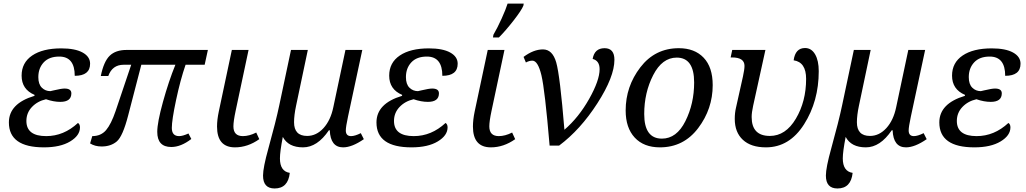

<svg xmlns="http://www.w3.org/2000/svg" viewBox="-20 -816 5750 1076"><path d="M172.9 -278.8 173.8 -284.2Q101.1 -314.9 101.1 -392.1Q101.1 -464.8 160.4 -504.9Q219.7 -544.9 323.2 -544.9Q400.9 -544.9 442.9 -521.7Q484.9 -498.5 484.9 -459Q484.9 -391.1 398.9 -391.1Q398.9 -499 312 -499Q255.4 -499 225.1 -466.6Q194.8 -434.1 194.8 -383.8Q194.8 -343.8 214.6 -324.5Q234.4 -305.2 262.2 -305.2Q262.7 -305.2 281.2 -309.6Q324.2 -319.8 341.8 -319.8Q379.9 -319.8 379.9 -293Q379.9 -245.1 317.9 -245.1Q280.8 -245.1 237.8 -259.8Q189.9 -249 158.9 -216.3Q127.9 -183.6 127.9 -138.2Q127.9 -53.2 238.8 -53.2Q337.4 -53.2 417 -127Q428.2 -119.6 428.2 -102.1Q428.2 -56.6 373.3 -23.4Q318.4 9.8 226.1 9.8Q29.8 9.8 29.8 -129.9Q29.8 -235.8 172.9 -278.8Z M1127 -453.1H1020Q990.7 -368.2 966.8 -255.6Q942.9 -143.1 942.9 -99.1Q942.9 -53.2 983.9 -53.2Q1003.9 -53.2 1036.1 -67.9L1052.2 -37.1Q993.7 7.8 939.9 7.8Q861.3 7.8 861.3 -77.1Q861.3 -129.4 893.3 -245.1Q925.3 -360.8 962.9 -453.1H772L698.2 -168.9Q668 -51.8 634.5 -23.4Q601.1 4.9 549.3 4.9Q512.2 4.9 484.9 -12.2L497.1 -53.2Q545.9 -53.2 574.5 -86.9Q603 -120.6 627.9 -193.8L715.3 -453.1H672.9Q609.4 -453.1 586.9 -390.1H544.9Q561.5 -471.7 595 -503.9Q628.4 -536.1 689 -536.1H1145Z M1373 -536.1 1300.3 -193.8Q1288.1 -136.2 1288.1 -107.9Q1288.1 -53.2 1341.3 -53.2Q1376.5 -53.2 1416 -73.2L1433.1 -36.1Q1368.2 9.8 1296.9 9.8Q1196.3 9.8 1196.3 -106.9Q1196.3 -144.5 1206.1 -190.9L1279.3 -536.1Z M1564.9 -48.8Q1548.8 34.2 1548.8 71.8Q1548.8 144.5 1604 152.8Q1594.7 240.2 1519 240.2Q1454.1 240.2 1454.1 168Q1454.1 123.5 1483.9 16.6Q1526.4 -136.7 1544.9 -225.1L1610.8 -536.1H1705.1L1639.2 -223.1Q1627.9 -169.9 1627.9 -130.9Q1627.9 -54.2 1701.2 -54.2Q1752.9 -54.2 1793 -98.1Q1833 -142.1 1848.1 -215.8L1916 -536.1H2010.3L1930.2 -162.1Q1918 -105 1918 -85Q1918 -53.2 1947.3 -53.2Q1968.8 -53.2 2002 -69.8L2019 -36.1Q1952.6 9.8 1902.8 9.8Q1832 9.8 1828.1 -85.9H1823.2Q1758.3 9.8 1678.2 9.8Q1595.7 9.8 1564.9 -48.8Z M2232.9 -278.8 2233.9 -284.2Q2161.1 -314.9 2161.1 -392.1Q2161.1 -464.8 2220.5 -504.9Q2279.8 -544.9 2383.3 -544.9Q2460.9 -544.9 2502.9 -521.7Q2544.9 -498.5 2544.9 -459Q2544.9 -391.1 2459 -391.1Q2459 -499 2372.1 -499Q2315.4 -499 2285.2 -466.6Q2254.9 -434.1 2254.9 -383.8Q2254.9 -343.8 2274.7 -324.5Q2294.4 -305.2 2322.3 -305.2Q2322.8 -305.2 2341.3 -309.6Q2384.3 -319.8 2401.9 -319.8Q2439.9 -319.8 2439.9 -293Q2439.9 -245.1 2377.9 -245.1Q2340.8 -245.1 2297.9 -259.8Q2250 -249 2219 -216.3Q2188 -183.6 2188 -138.2Q2188 -53.2 2298.8 -53.2Q2397.5 -53.2 2477.1 -127Q2488.3 -119.6 2488.3 -102.1Q2488.3 -56.6 2433.3 -23.4Q2378.4 9.8 2286.1 9.8Q2089.8 9.8 2089.8 -129.9Q2089.8 -235.8 2232.9 -278.8Z M2807.1 -536.1 2734.4 -193.8Q2722.2 -136.2 2722.2 -107.9Q2722.2 -53.2 2775.4 -53.2Q2810.5 -53.2 2850.1 -73.2L2867.2 -36.1Q2802.2 9.8 2731 9.8Q2630.4 9.8 2630.4 -106.9Q2630.4 -144.5 2640.1 -190.9L2713.4 -536.1ZM2745.1 -621.1Q2768.1 -660.6 2791.5 -712.4Q2814.9 -764.2 2824.7 -795.9H2915L2913.1 -784.2Q2902.8 -758.3 2857.7 -700.4Q2812.5 -642.6 2775.9 -606H2742.7Z M3143.1 -88.9Q3223.1 -157.7 3281.7 -261.7Q3340.3 -365.7 3340.3 -428.2Q3340.3 -475.6 3301.3 -485.8Q3311.5 -545.9 3368.2 -545.9Q3423.3 -545.9 3423.3 -481Q3423.3 -385.7 3327.9 -237.3Q3232.4 -88.9 3113.3 0H3060.1Q3033.7 -312.5 3014.2 -394.3Q2994.6 -476.1 2963.4 -476.1Q2945.8 -476.1 2927.2 -465.8L2914.1 -497.1Q2970.2 -539.1 3022.9 -539.1Q3076.2 -539.1 3097.2 -466.1Q3118.2 -393.1 3143.1 -88.9Z M3784.2 -545.9Q3872.6 -545.9 3923.3 -492.7Q3974.1 -439.5 3974.1 -338.9Q3974.1 -205.6 3892.6 -97.9Q3811 9.8 3678.2 9.8Q3587.9 9.8 3537.1 -44.9Q3486.3 -99.6 3486.3 -196.8Q3486.3 -331.5 3568.6 -438.7Q3650.9 -545.9 3784.2 -545.9ZM3689.5 -39.1Q3772 -39.1 3821 -137Q3870.1 -234.9 3870.1 -354Q3870.1 -493.2 3772.5 -493.2Q3690.9 -493.2 3640.6 -395Q3590.3 -296.9 3590.3 -176.8Q3590.3 -39.1 3689.5 -39.1Z M4200.7 -223.1Q4192.4 -185.5 4192.4 -160.2Q4192.4 -54.2 4294.4 -54.2Q4382.8 -54.2 4440.2 -150.9Q4497.6 -247.6 4497.6 -374Q4497.6 -467.8 4427.7 -478Q4437 -546.9 4491.7 -546.9Q4527.3 -546.9 4547.9 -511.7Q4568.4 -476.6 4568.4 -417Q4568.4 -249 4486.3 -119.6Q4404.3 9.8 4272.5 9.8Q4188.5 9.8 4143.1 -32.5Q4097.7 -74.7 4097.7 -149.9Q4097.7 -183.1 4104.5 -211.9L4143.6 -387.2Q4152.3 -426.8 4152.3 -446.8Q4152.3 -494.1 4082.5 -494.1H4074.7L4083.5 -536.1H4269.5Z M4719.2 -48.8Q4703.1 34.2 4703.1 71.8Q4703.1 144.5 4758.3 152.8Q4749 240.2 4673.3 240.2Q4608.4 240.2 4608.4 168Q4608.4 123.5 4638.2 16.6Q4680.7 -136.7 4699.2 -225.1L4765.1 -536.1H4859.4L4793.5 -223.1Q4782.2 -169.9 4782.2 -130.9Q4782.2 -54.2 4855.5 -54.2Q4907.2 -54.2 4947.3 -98.1Q4987.3 -142.1 5002.4 -215.8L5070.3 -536.1H5164.6L5084.5 -162.1Q5072.3 -105 5072.3 -85Q5072.3 -53.2 5101.6 -53.2Q5123 -53.2 5156.2 -69.8L5173.3 -36.1Q5106.9 9.8 5057.1 9.8Q4986.3 9.8 4982.4 -85.9H4977.5Q4912.6 9.8 4832.5 9.8Q4750 9.8 4719.2 -48.8Z M5387.2 -278.8 5388.2 -284.2Q5315.4 -314.9 5315.4 -392.1Q5315.4 -464.8 5374.8 -504.9Q5434.1 -544.9 5537.6 -544.9Q5615.2 -544.9 5657.2 -521.7Q5699.2 -498.5 5699.2 -459Q5699.2 -391.1 5613.3 -391.1Q5613.3 -499 5526.4 -499Q5469.7 -499 5439.5 -466.6Q5409.2 -434.1 5409.2 -383.8Q5409.2 -343.8 5429 -324.5Q5448.7 -305.2 5476.6 -305.2Q5477.1 -305.2 5495.6 -309.6Q5538.6 -319.8 5556.2 -319.8Q5594.2 -319.8 5594.2 -293Q5594.2 -245.1 5532.2 -245.1Q5495.1 -245.1 5452.1 -259.8Q5404.3 -249 5373.3 -216.3Q5342.3 -183.6 5342.3 -138.2Q5342.3 -53.2 5453.1 -53.2Q5551.8 -53.2 5631.3 -127Q5642.6 -119.6 5642.6 -102.1Q5642.6 -56.6 5587.6 -23.4Q5532.7 9.8 5440.4 9.8Q5244.1 9.8 5244.1 -129.9Q5244.1 -235.8 5387.2 -278.8Z"/></svg>

Font: Droid Serif
Style: Italic
Weight: 400
Italic angle: -12°
Designer: Monotype Design team
Foundry: Monotype Imaging Inc.
Version: Version 1.03